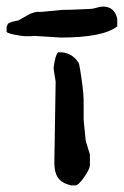

<svg xmlns="http://www.w3.org/2000/svg" viewBox="-87 -556 376 583"><path d="M129 7Q100 0 89 -16.5Q78 -33 78 -62L82 -308Q75 -348 76 -352Q81 -389 89 -397Q129 -400 152 -365Q153 -364 156.5 -343.5Q160 -323 163.5 -295Q167 -267 167 -251V-194Q167 -188 170 -161.5Q173 -135 173 -131Q173 -128 179.5 -108Q186 -88 186 -87V-55Q186 -43 168.5 -18Q151 7 142 7ZM-7 -446Q-20 -446 -42 -450.5Q-64 -455 -67 -459V-464V-474L-63 -484Q-55 -490 -31 -494L4 -514Q20 -520 27 -520H40L102 -526Q127 -526 153.5 -527.5Q180 -529 189 -529Q194 -529 206 -532.5Q218 -536 226 -536Q260 -536 269 -500V-476Q226 -442 98 -442L17 -447Q8 -446 -1 -446Z"/></svg>

Font: Excalifont
Style: Regular
Weight: 400
Designer: Your Own Font Foundry (Virgil); Ján Filípek / DizajnDesign (Excalifont, modifications)
Foundry: Your Own Font Foundry (Virgil); Ján Filípek / DizajnDesign (Excalifont, modifications)
Version: Version 1.000;Glyphs 3.2 (3227)